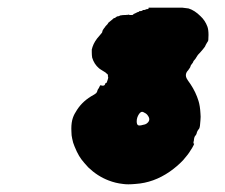

<svg xmlns="http://www.w3.org/2000/svg" viewBox="-20 -706 587 500"><path d="M372 -686Q380 -686 414.5 -686Q449 -686 455 -686Q464 -685 471 -684Q487 -679 502 -664Q514 -653 520 -637Q523 -629 523 -615Q523 -598 521 -598Q520 -597 518 -593Q516 -589 515.5 -588.5Q515 -588 514 -585Q510 -579 501 -569Q495 -563 494 -561Q489 -552 484 -547Q483 -545 482.5 -543.5Q482 -542 480 -540Q476 -535 476 -533Q476 -531 470 -523Q464 -517 464 -510Q464 -506 466 -502Q468 -498 476 -487Q490 -466 497 -443Q501 -430 502 -411Q503 -402 502 -393Q501 -375 499 -372Q499 -371 497 -369Q494 -365 493 -362Q492 -357 490 -354Q486 -351 485 -342Q485 -338 484 -337Q483 -332 485 -332Q486 -332 485.5 -331Q485 -330 484 -327.5Q483 -325 480.5 -321Q478 -317 476 -314Q471 -305 457 -289Q442 -273 422 -259Q380 -230 333 -227Q312 -225 300 -227Q281 -229 263 -236Q234 -247 210 -270Q198 -283 192 -291Q190 -294 186 -300Q180 -310 174 -325Q170 -334 168 -345Q166 -353 166 -363Q165 -380 168 -393Q171 -405 177 -414Q191 -439 217 -455Q228 -461 230.5 -463.5Q233 -466 234 -471Q235 -474 237 -476Q241 -485 242 -484Q243 -484 246 -483Q253 -482 254 -488Q255 -490 256 -490Q258 -489 260 -497Q263 -505 261 -507Q261 -508 261 -509Q262 -512 257 -515Q255 -517 255 -517Q255 -517 253.5 -518Q252 -519 247 -522Q242 -525 241.5 -525.5Q241 -526 238 -528Q225 -539 220 -556Q219 -562 219 -570V-577L221 -584Q226 -599 239 -613Q248 -623 246 -623L247 -625V-626L248 -628Q249 -629 249 -629.5Q249 -630 251 -632.5Q253 -635 254 -636Q253 -636 257.5 -640.5Q262 -645 262 -646L260 -645L271 -654L278 -660L277 -659H279Q280 -660 283 -662Q286 -664 286.5 -663.5Q287 -663 290.5 -664.5Q294 -666 294 -666Q294 -666 295 -666Q299 -667 308 -667H309V-668L310 -667L316 -668L317 -667H318Q319 -667 319 -667H325Q327 -668 327 -668.5Q327 -669 328 -669Q328 -670 329 -670Q330 -670 331.5 -671Q333 -672 333.5 -672Q334 -672 336.5 -673.5Q339 -675 341 -675L343 -677H345Q347 -677 348.5 -677.5Q350 -678 351 -678.5Q352 -679 351.5 -679.5Q351 -680 354 -680Q359 -680 359 -681Q359 -682 361.5 -682Q364 -682 366 -683Q368 -684 367 -685V-686ZM355 -413Q351 -416 347 -414Q344 -412 342 -409Q336 -400 336 -390Q336 -382 339.5 -380Q343 -378 353 -381Q360 -382 364 -386Q373 -394 365 -405Q362 -410 355 -413Z"/></svg>

Font: TT2020 Style B
Style: Italic
Weight: 400
Italic angle: -15°
Version: Version 0.2.000